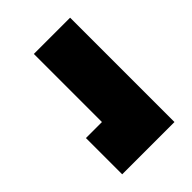

<svg xmlns="http://www.w3.org/2000/svg" viewBox="-31 -721 644 644"><g transform="rotate(45 291.5 -399.0)"><path d="M367 -275V-351H44V-523H539V-275Z"/></g></svg>

Font: Tomorrow ExtraBold
Style: Regular
Weight: 800
Designer: Tony de Marco, Monica Rizzolli
Foundry: Just in Type
Version: Version 2.002